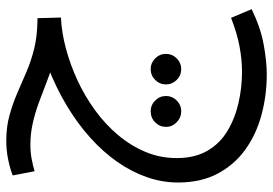

<svg xmlns="http://www.w3.org/2000/svg" viewBox="-146 -310 850 597"><g transform="rotate(-90 278.5 -11.0)"><path d="M346 394Q281 394 220 377.5Q159 361 112 327Q65 293 37.5 241Q10 189 10 118Q10 69 26.5 21.5Q43 -26 74 -70.5Q105 -115 149.5 -155Q194 -195 250 -228.5Q306 -262 371 -287L375 -272Q349 -280 319.5 -291.5Q290 -303 259 -314.5Q228 -326 195 -333.5Q162 -341 128 -341Q104 -341 83 -337Q62 -333 45 -328L32 -396Q52 -404 81 -410Q110 -416 139 -416Q183 -416 219 -406Q255 -396 287.5 -382Q320 -368 353.5 -353.5Q387 -339 425 -329.5Q463 -320 512 -319H521L523 -246Q477 -244 426.5 -230.5Q376 -217 327.5 -194.5Q279 -172 235.5 -140.5Q192 -109 158.5 -69.5Q125 -30 105.5 16Q86 62 86 114Q86 170 108.5 209Q131 248 170 271.5Q209 295 257 306Q305 317 355 317Q391 317 432 309.5Q473 302 522 283L549 347Q491 375 438.5 384.5Q386 394 346 394ZM363 128Q343 128 329 114Q315 100 315 81Q315 61 329 47Q343 33 363 33Q382 33 396 47Q410 61 410 81Q410 100 396 114Q382 128 363 128ZM232 128Q212 128 197.5 114Q183 100 183 81Q183 61 197 47Q211 33 232 33Q251 33 265 47Q279 61 279 81Q279 100 265 114Q251 128 232 128Z"/></g></svg>

Font: Noto Sans Arabic Condensed
Style: Regular
Weight: 400
Width: 3
Designer: Monotype Design Team, Nadine Chahine, Nizar Qandah and Khaled Hosny
Foundry: Monotype Imaging Inc.
Version: Version 2.012